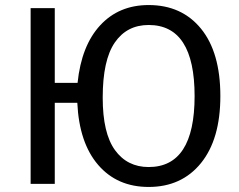

<svg xmlns="http://www.w3.org/2000/svg" viewBox="-20 -721 939 753"><path d="M563 -701.2Q692.9 -701.2 768.6 -608.2Q844.2 -515.1 844.2 -344.2Q844.2 -175.3 768.3 -81.5Q692.4 12.2 563 12.2Q439.5 12.2 365 -74.2Q290.5 -160.6 283.2 -317.9H194.8V0H100.1V-689H194.8V-396H284.2Q299.3 -542 372.8 -621.6Q446.3 -701.2 563 -701.2ZM563 -65.9Q743.2 -65.9 743.2 -344.2Q743.2 -623 563 -623Q477.5 -623 430.2 -554.2Q382.8 -485.4 382.8 -337.9Q382.8 -198.7 430.9 -132.3Q479 -65.9 563 -65.9Z"/></svg>

Font: FiraGO
Style: Regular
Weight: 400
Designer: bBox Type
Foundry: bBox Type GmbH
Version: Version 1.001;PS 001.001;hotconv 1.0.88;makeotf.lib2.5.64775